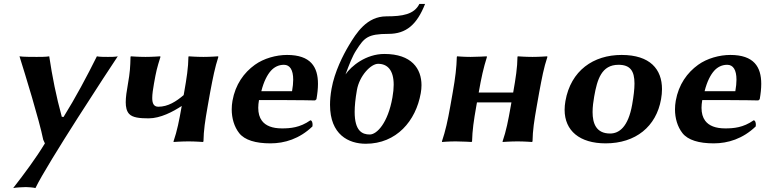

<svg xmlns="http://www.w3.org/2000/svg" viewBox="-20 -718 3926 975"><path d="M79 -432C107.5 -341.1 179.2 -109.2 199.5 -8.5L208 10C162.9 84.7 105.5 161.7 47 237C57.5 234 101.9 232 111.9 232C121.9 232 150.5 234 160 237C220.1 112 533.2 -365 578 -432C567.5 -429 538.5 -429 528.5 -429C518.5 -429 481.5 -429 472 -432C422.4 -331.9 362.6 -220 302.7 -124L293.8 -125C265.5 -227.6 245.3 -329.7 230 -432C216.5 -429 180.5 -429 166.5 -429C153.5 -429 92.5 -429 79 -432Z M629.5 -291C623.3 -256 618.5 -224.8 618.5 -199C618.5 -173.8 623.1 -153.7 635.4 -140C652.8 -120.6 689.5 -117 734.8 -117C794.8 -117 858.8 -151 902.9 -180L902.7 -179C889.7 -105 879.7 -54 861.2 0L861.6 3C861.6 3 902.2 0 937.2 0C971.2 0 1010.6 3 1010.6 3L1013.2 0C1014.2 -57 1021.5 -104 1034.7 -179L1047.3 -250C1061.5 -325 1071.2 -374.5 1088.8 -429L1087.4 -432C1087.4 -432 1046.8 -429 1012.8 -429C977.8 -429 938.4 -432 938.4 -432L936.8 -429C936.3 -375 927.8 -321 915.3 -250L912.6 -235C875 -203 833.2 -176 784.2 -176C761 -176 753.1 -192.5 753.1 -220.5C753.1 -239.8 756.8 -264.5 761.8 -293C772.9 -355.5 776.8 -372 794.8 -429L793.4 -432C793.4 -432 752.8 -429 718.8 -429C683.8 -429 644.4 -432 644.4 -432L642.8 -429C641.5 -376 640 -350.5 629.5 -291Z M1307.1 -255C1319.3 -304 1337.6 -338.8 1356 -359C1371.7 -376.3 1393.5 -389 1421.8 -389C1452.3 -389 1468.9 -363 1468.9 -313.4C1468.9 -296.6 1467 -277.1 1463.1 -255ZM1556 -107C1502.9 -69.5 1453.8 -66 1411.8 -66C1363.2 -66 1329.1 -79.1 1309.9 -105C1297.6 -121.6 1291.4 -143.4 1291.4 -170.4C1291.4 -182.6 1292.7 -195.8 1295.2 -210H1394.7C1494.7 -210 1579.9 -208 1579.9 -208L1586.9 -214C1591.8 -241.5 1594.7 -267.8 1594.7 -292.1C1594.7 -378.2 1557.7 -439 1437.6 -439C1382.6 -439 1319.7 -421.7 1274.3 -389C1218.7 -349 1175.1 -288.9 1160.5 -206C1158 -191.6 1156.7 -177.1 1156.7 -162.7C1156.7 -117.9 1169.1 -74.5 1194.6 -42C1222.5 -6.5 1278.4 10 1353.4 10C1425.4 10 1501 -13 1566.6 -76C1567.1 -78.8 1567.3 -81.8 1567.3 -84.8C1567.3 -95.9 1563.9 -107 1556 -107Z M1792.5 -261C1805.2 -333 1863 -394 1900 -394C1946.5 -394 1979.2 -363.2 1979.2 -287.7C1979.2 -268.9 1977.2 -247.4 1972.8 -223C1949.9 -93 1893.7 -35 1857.7 -35C1819.3 -35 1781 -52.7 1781 -149.8C1781 -179 1784.5 -215.6 1792.5 -261ZM1931.8 -444C1837.8 -444 1762.9 -382 1734.5 -340C1753.5 -391 1770 -434 1789.2 -463C1829.3 -526 1846.8 -546 1952.8 -546C2042.8 -546 2097.1 -593 2138.6 -698H2109.6C2083.2 -645 2024.5 -635 1942.5 -635C1842.5 -635 1789.6 -550.9 1751.4 -487C1723 -439.5 1678.9 -354 1663.6 -267C1658.3 -237 1655.9 -209.9 1655.9 -185.6C1655.9 -34 1750.4 12 1837.4 12C1993.4 12 2091.9 -104 2116.7 -245C2119.1 -258.5 2120.4 -272.1 2120.4 -285.4C2120.4 -368.9 2070.6 -444 1931.8 -444Z M2718.3 -250C2732.5 -325 2740.8 -372 2759.8 -429L2758.4 -432C2758.4 -432 2717.8 -429 2683.8 -429C2648.8 -429 2609.4 -432 2609.4 -432L2607.8 -429C2607.3 -375 2598.8 -321 2586.3 -250L2585.9 -248H2410.9L2411.1 -249C2424.5 -325 2434.8 -372 2452.8 -429L2451.4 -432C2451.4 -432 2403.8 -429 2369.8 -429C2334.8 -429 2301.4 -432 2301.4 -432L2299.8 -429C2298.5 -376 2292.4 -324.5 2279.1 -249L2266.9 -180C2253.7 -104.9 2242.1 -53.5 2224.2 0L2224.6 3C2224.6 3 2259.2 0 2294.2 0C2328.5 0 2374.6 3 2374.6 3L2377.2 0C2378.7 -57 2385.5 -104 2398.9 -180L2402.1 -198H2577.1L2573.7 -179C2560.7 -105 2550.7 -54 2532.2 0L2532.6 3C2532.6 3 2573.2 0 2608.2 0C2642.2 0 2681.6 3 2681.6 3L2684.2 0C2685.2 -57 2692.5 -104 2705.7 -179Z M2851.3 -205C2848.6 -189.4 2847.2 -174.6 2847.2 -160.4C2847.2 -53.9 2923.9 10 3055.4 10C3208.4 10 3312.5 -75.8 3336.9 -214C3340.1 -231.8 3341.7 -249.1 3341.7 -265.6C3341.7 -366 3281.7 -439 3136.6 -439C2993.6 -439 2878.7 -360 2851.3 -205ZM3120.8 -389C3179.7 -389 3202 -358.7 3202 -293.8C3202 -265.1 3197.7 -229.6 3190.2 -187C3169.9 -72 3123.2 -40 3078.2 -40C3007.2 -40 2989.2 -91.7 2989.2 -149C2989.2 -175.7 2993.1 -203.6 2997.4 -228C3012.7 -315 3034.8 -389 3120.8 -389Z M3558.1 -255C3570.3 -304 3588.6 -338.8 3607 -359C3622.7 -376.3 3644.5 -389 3672.8 -389C3703.3 -389 3719.9 -363 3719.9 -313.4C3719.9 -296.6 3718 -277.1 3714.1 -255ZM3807 -107C3753.9 -69.5 3704.8 -66 3662.8 -66C3614.2 -66 3580.1 -79.1 3560.9 -105C3548.6 -121.6 3542.4 -143.4 3542.4 -170.4C3542.4 -182.6 3543.7 -195.8 3546.2 -210H3645.7C3745.7 -210 3830.9 -208 3830.9 -208L3837.9 -214C3842.8 -241.5 3845.7 -267.8 3845.7 -292.1C3845.7 -378.2 3808.7 -439 3688.6 -439C3633.6 -439 3570.7 -421.7 3525.3 -389C3469.7 -349 3426.1 -288.9 3411.5 -206C3409 -191.6 3407.7 -177.1 3407.7 -162.7C3407.7 -117.9 3420.1 -74.5 3445.6 -42C3473.5 -6.5 3529.4 10 3604.4 10C3676.4 10 3752 -13 3817.6 -76C3818.1 -78.8 3818.3 -81.8 3818.3 -84.8C3818.3 -95.9 3814.9 -107 3807 -107Z"/></svg>

Font: Linux Biolinum O 
Style: Bold Italic
Weight: 700
Designer: Philipp H. Poll
Foundry: Philipp H. Poll
Version: Version 1.3.2